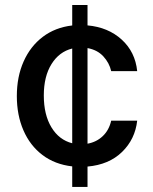

<svg xmlns="http://www.w3.org/2000/svg" viewBox="-20 -652 608 763"><path d="M267 90.9V9.2Q198.2 1.4 148.8 -36Q99.4 -73.5 73.2 -133.9Q46.9 -194.2 46.9 -270.2Q46.9 -347.3 73.9 -407.8Q100.9 -468.4 150.2 -505.7Q199.6 -543 267 -550.8V-632.1H327.8V-551.1Q409.8 -543.7 463.6 -494.7Q517.4 -445.7 525.2 -369.3H421.9Q414.4 -402.3 390.6 -428.1Q366.8 -453.8 327.8 -460.9V-81Q363.6 -87.4 388.5 -111.2Q413.4 -134.9 421.9 -172.6H525.2Q517 -98.7 465 -48.1Q413 2.5 327.8 9.9V90.9ZM267 -82.7V-459.2Q215.2 -446.4 184.7 -397.4Q154.1 -348.4 154.1 -272.7Q154.1 -195.7 184.5 -145.8Q214.8 -95.9 267 -82.7Z"/></svg>

Font: Inter UI Medium
Style: Regular
Weight: 500
Designer: Rasmus Andersson
Foundry: rsms
Version: 3.2;8d6f07862